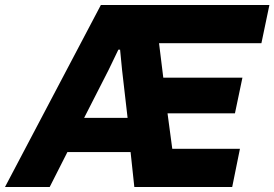

<svg xmlns="http://www.w3.org/2000/svg" viewBox="-62 -749 1099 769"><path d="M-42 0 342 -729H1017L985 -576H575L592 -438H909L879 -295H609L628 -153H899L868 0H476L461 -140H208L137 0ZM275 -277H449L427 -468L419 -550H412L373 -469Z"/></svg>

Font: Mona Sans ExtraLight ExtraBold
Style: Italic
Weight: 800
Italic angle: -11.6951°
Version: Version 2.000